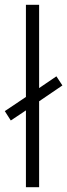

<svg xmlns="http://www.w3.org/2000/svg" viewBox="-26 -780 280 800"><path d="M82 0V-320L19 -278L-6 -317L82 -376V-760H137V-413L209 -462L234 -424L137 -358V0Z"/></svg>

Font: Noto Sans Hebrew SemiCondensed Light
Style: Regular
Weight: 300
Width: 4
Designer: Monotype Design Team
Foundry: Monotype Imaging Inc.
Version: Version 2.003